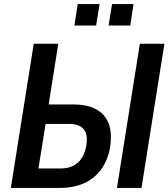

<svg xmlns="http://www.w3.org/2000/svg" viewBox="-20 -919 824 939"><path d="M33 0 145 -705H265L218 -408H340Q409 -408 453 -383Q497 -358 513.5 -309Q530 -260 516 -185Q502 -124 468.5 -82.5Q435 -41 386 -20.5Q337 0 277 0ZM168 -95H276Q326 -95 358 -121.5Q390 -148 401 -201Q412 -258 390.5 -285.5Q369 -313 318 -313H203ZM552 0 664 -705H784L672 0ZM511 -794 528 -899H633L617 -794ZM344 -794 360 -899H467L450 -794Z"/></svg>

Font: Nunito Sans 10pt Condensed
Style: Bold Italic
Weight: 700
Width: 3
Italic angle: -9°
Designer: Vernon Adams
Foundry: Vernon Adams
Version: Version 3.101;gftools[0.9.27]